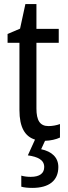

<svg xmlns="http://www.w3.org/2000/svg" viewBox="-20 -678 330 938"><path d="M217 -62C175 -62 158 -90 158 -148V-469H267V-537H158V-658H104L78 -538L17 -512V-469H75V-140C75 -56 102 -11 151 4L116 81C165 88 196 103 196 138C196 168 175 186 130 186C114 186 97 184 84 180V234C97 238 116 240 138 240C220 240 265 204 265 138C265 91 233 62 181 51L200 10C228 9 254 3 273 -6V-72C257 -66 236 -62 217 -62Z"/></svg>

Font: Noto Sans Condensed
Style: Regular
Weight: 400
Width: 3
Designer: Monotype Design Team
Foundry: Monotype Imaging Inc.
Version: Version 2.013